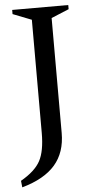

<svg xmlns="http://www.w3.org/2000/svg" viewBox="-58 -755 448 921"><g transform="rotate(-5 166.0 -294.0)"><path d="M222.2 -665V-111.8Q222.2 -17.6 170.4 42Q118.7 101.6 11.2 131.8L7.8 100.1Q77.1 60.5 102.1 13.9Q127 -32.7 127 -120.1V-665L37.1 -700.2V-720.2H307.1V-700.2Z"/></g></svg>

Font: Amethysta
Style: Regular
Weight: 400
Designer: Konstantin Vinogradov, Alexei Vanyashin
Foundry: Cyreal (www.cyreal.org)
Version: Version 1.002